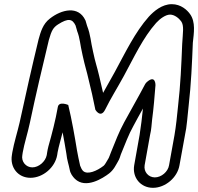

<svg xmlns="http://www.w3.org/2000/svg" viewBox="-20 -811 950 920"><path d="M204 -68C198 -37 166 -9 135 -9C104 -9 81 -37 87 -68L89 -81C96 -122 113 -174 123 -222C151 -355 183 -490 214 -619C227 -665 235 -679 258 -694C308 -726 327 -720 342 -689L349 -665V-664C364 -626 363 -600 376 -545C388 -490 395 -473 405 -428C418 -377 424 -348 437 -285C437 -285 462 -242 484 -286C510 -339 543 -391 574 -448C623 -538 665 -630 728 -701C747 -722 774 -741 795 -741C816 -741 837 -724 848 -709C863 -688 856 -655 853 -600C849 -502 845 -403 833 -301C828 -253 824 -210 816 -163L790 -19C785 12 753 39 722 39C691 39 668 12 673 -19L699 -164C706 -192 706 -215 709 -239C716 -291 721 -351 725 -403C725 -403 726 -454 685 -419C681 -416 677 -411 675 -407C643 -346 608 -286 575 -225C550 -179 533 -134 512 -82C506 -67 504 -60 501 -54C490 -35 482 -21 477 -17C445 8 399 28 378 8C373 3 368 -6 364 -17C358 -46 353 -65 349 -90C339 -152 324 -238 307 -308C307 -308 262 -328 257 -298C246 -235 229 -170 212 -110C209 -97 207 -89 206 -81ZM280 -177C287 -141 293 -105 298 -75C301 -44 310 -20 314 2C317 20 328 35 339 46C391 96 473 43 503 20C526 2 536 -22 544 -35C554 -51 556 -63 559 -71C581 -124 596 -166 619 -207C634 -235 648 -261 665 -291C661 -252 655 -201 649 -165L623 -19C613 40 654 89 713 89C772 89 830 40 840 -19L866 -162C876 -206 878 -255 884 -305C896 -409 900 -508 904 -606C909 -653 918 -705 891 -743C877 -763 847 -791 803 -791C756 -791 717 -757 693 -731C627 -657 580 -558 530 -466C512 -433 493 -400 474 -366C468 -392 462 -418 455 -448C444 -495 437 -510 426 -563C414 -613 415 -642 397 -688L390 -712C390 -713 389 -713 389 -714C356 -785 275 -766 219 -722C185 -696 175 -658 165 -623C133 -491 103 -358 74 -224C64 -180 47 -127 39 -81L37 -68C27 -9 66 41 126 41C186 41 244 -9 254 -68L256 -81C262 -113 272 -144 280 -177Z"/></svg>

Font: Blanket
Style: BlkOutlineObl
Weight: 900
Foundry: Cannot Into Space Fonts
Version: Version 0.9